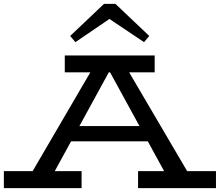

<svg xmlns="http://www.w3.org/2000/svg" viewBox="-22 -973 1137 993"><path d="M106 -18 468 -638H623L987 -18H865L527 -636H561L223 -18ZM-2 0V-88H400V0ZM314 -242 338 -321H750L772 -242ZM692 0V-88H1095V0ZM313 -599V-686H778V-599ZM368 -755 341 -787 516 -953H575L750 -787L723 -755L544 -875Z"/></svg>

Font: BioRhyme SemiExpanded
Style: Regular
Weight: 400
Width: 6
Designer: Aoife Mooney
Foundry: Aoife Mooney Type
Version: Version 1.600;gftools[0.9.33]